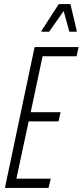

<svg xmlns="http://www.w3.org/2000/svg" viewBox="-20 -918 404 938"><path d="M4 0 149 -688H364L354 -643H188L130 -370H276L266 -325H120L60 -45H228L217 0ZM183 -763V-768L267 -898H324L355 -768L354 -763H319L291 -864L220 -763Z"/></svg>

Font: Saira UltraCondensed Light
Style: Italic
Weight: 300
Width: 1
Italic angle: -12°
Designer: Hector Gatti with collaboration of the Omnibus-Type team
Foundry: Omnibus-Type
Version: Version 1.101